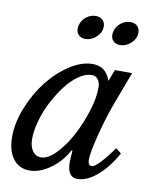

<svg xmlns="http://www.w3.org/2000/svg" viewBox="-86 -834 743 911"><g transform="rotate(10 285.0 -378.5)"><path d="M332 -487.8Q302.2 -487.8 269.3 -465.1Q236.3 -442.4 207.8 -404.8Q179.2 -367.2 155.8 -322.3Q132.3 -277.3 118.7 -229Q105 -180.7 105 -140.1Q105 -104 120.4 -82.5Q135.7 -61 161.1 -61Q194.3 -61 233.2 -101.1Q272 -141.1 302.2 -198.2Q332.5 -255.4 352.8 -320.1Q373 -384.8 373 -432.1Q373 -458 362.1 -472.9Q351.1 -487.8 332 -487.8ZM414.1 -474.1 435.1 -529.8H518.1L460.9 -377Q432.6 -302.2 409.9 -213.1Q387.2 -124 387.2 -90.8Q387.2 -62 405.8 -62Q431.2 -62 505.9 -166L532.2 -145Q491.2 -71.8 442.4 -31Q393.6 9.8 348.1 9.8Q299.8 9.8 299.8 -64.9Q299.8 -72.8 303.2 -118.2L298.8 -119.1Q269.5 -63.5 218.5 -26.9Q167.5 9.8 118.2 9.8Q67.9 9.8 38.8 -28.8Q9.8 -67.4 9.8 -134.8Q9.8 -201.7 39.3 -275.4Q68.8 -349.1 113.8 -406.7Q158.7 -464.4 216.3 -502.2Q273.9 -540 326.2 -540Q359.4 -540 380.4 -524.2Q401.4 -508.3 414.1 -474.1ZM229 -709Q234.9 -733.9 255.9 -750.5Q276.9 -767.1 301.8 -767.1Q322.3 -767.1 334.7 -755.1Q347.2 -743.2 347.2 -724.1Q347.2 -694.8 323.5 -672.9Q299.8 -650.9 271 -650.9Q251 -650.9 239 -662.4Q227.1 -673.8 227.1 -692.9Q227.1 -703.1 229 -709ZM396 -709Q401.9 -733.9 423.1 -750.5Q444.3 -767.1 469.2 -767.1Q489.7 -767.1 502 -755.1Q514.2 -743.2 514.2 -724.1Q514.2 -694.8 490.5 -672.9Q466.8 -650.9 438 -650.9Q418 -650.9 406 -662.4Q394 -673.8 394 -692.9Q394 -703.1 396 -709Z"/></g></svg>

Font: Libre Baskerville
Style: Italic
Weight: 400
Designer: Pablo Impallari, Rodrigo Fuenzalida
Foundry: Pablo Impallari, Rodrigo Fuenzalida
Version: Version 1.000